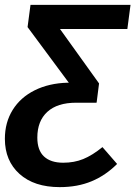

<svg xmlns="http://www.w3.org/2000/svg" viewBox="-42 -549 555 787"><path d="M480 -430H204L364 -207L354 -128L352 -129L353 -128H270Q193 -128 152 -90.5Q111 -53 111 15Q111 67 138.5 92.5Q166 118 217 118Q262 118 299 103Q336 88 378 54L438 123Q391 170 333.5 194Q276 218 203 218Q98 218 38 164Q-22 110 -22 20Q-22 -47 10 -98.5Q42 -150 100.5 -179Q159 -208 235 -210H240L71 -438L83 -529H493Z"/></svg>

Font: FiraGO Medium
Style: Italic
Weight: 500
Italic angle: -8°
Designer: bBox Type GmbH
Foundry: bBox Type GmbH
Version: Version 1.001